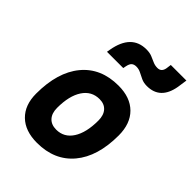

<svg xmlns="http://www.w3.org/2000/svg" viewBox="-232 -925 1050 1050"><g transform="rotate(45 293.0 -399.5)"><path d="M245.1 9.8Q153.8 9.8 102.8 -39.8Q51.8 -89.4 51.8 -177.7Q51.8 -342.8 127.9 -435.1Q204.1 -527.3 339.8 -527.3Q431.2 -527.3 482.2 -476.6Q533.2 -425.8 533.2 -335Q533.2 -172.4 457 -81.3Q380.9 9.8 245.1 9.8ZM268.6 -115.7Q329.1 -115.7 363 -168.2Q397 -220.7 397 -314Q397 -355.5 376.5 -378.7Q356 -401.9 318.8 -401.9Q257.3 -401.9 222.7 -349.4Q188 -296.9 188 -203.6Q188 -162.1 209.2 -138.9Q230.5 -115.7 268.6 -115.7ZM164.1 -613.3 167.5 -632.8Q192.4 -775.4 307.6 -775.4Q333 -775.4 351.1 -768.1Q369.1 -760.7 385.5 -753.2Q401.9 -745.6 421.4 -745.6Q452.1 -745.6 458 -779.8L461.9 -809.1H582.5L574.2 -752Q553.7 -634.8 450.7 -634.8Q425.8 -634.8 407 -643.6Q388.2 -652.3 371.3 -661.1Q354.5 -669.9 335.4 -669.9Q317.4 -669.9 307.4 -660.9Q297.4 -651.9 293 -628.9L290 -613.3Z"/></g></svg>

Font: Cascadia Code PL
Style: Bold Italic
Weight: 700
Italic angle: -10°
Monospace: yes
Designer: Aaron Bell
Foundry: Saja Typeworks
Version: Version 2404.023; ttfautohint (v1.8.4)